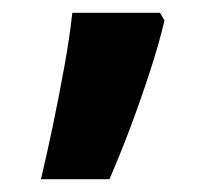

<svg xmlns="http://www.w3.org/2000/svg" viewBox="-20 -161 330 300"><path d="M44 119Q54 76.8 63.5 30.9Q73 -15 81 -59.5Q89 -104 93 -141H230L237 -129Q228 -91 214 -48.3Q200 -5.5 184 37.3Q168 80 151 119Z"/></svg>

Font: Noto Sans Gujarati
Style: Regular
Weight: 400
Designer: Jelle Bosma - Monotype Design Team, Universal Thirst
Foundry: Monotype Imaging Inc.
Version: Version 2.102